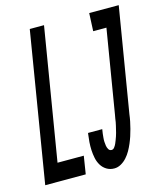

<svg xmlns="http://www.w3.org/2000/svg" viewBox="-135 -819 780 911"><g transform="rotate(-15 255.0 -363.5)"><path d="M-24 0 97 -735H167L60 -88H189L175 0ZM314 8Q293 8 276.5 -2Q260 -12 250 -28.5Q240 -45 236 -64.5Q232 -84 231 -103.5Q230 -123 231.5 -143.5Q233 -164 236 -185L237 -187H306V-186Q304 -176 303 -166Q302 -156 301 -146Q300 -136 300.5 -126Q301 -116 302.5 -106.5Q304 -97 309 -88.5Q314 -80 324 -80Q332 -80 338 -88Q344 -96 347.5 -104Q351 -112 354 -120Q357 -128 360 -136.5Q363 -145 365 -153Q367 -161 369 -169.5Q371 -178 373 -186Q375 -194 376.5 -202.5Q378 -211 379 -219.5Q380 -228 382 -236L450 -647H385L389 -735H534L449 -222Q447 -205 443.5 -188Q440 -171 435.5 -153.5Q431 -136 425.5 -119.5Q420 -103 413 -86.5Q406 -70 397 -54Q388 -38 375.5 -24Q363 -10 347 -1Q331 8 314 8Z"/></g></svg>

Font: Iosevka Term Curly Semibold
Style: Italic
Weight: 600
Italic angle: -9°
Designer: Belleve Invis
Foundry: Belleve Invis
Version: Version 32.3.0